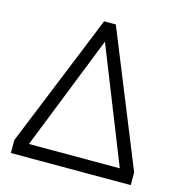

<svg xmlns="http://www.w3.org/2000/svg" viewBox="-104 -794 838 888"><g transform="rotate(15 314.5 -350.0)"><path d="M27 0H601V-61L342 -700H286L27 -62ZM97 -62 314 -610 532 -62Z"/></g></svg>

Font: Arthouse Owned
Style: Regular
Weight: 400
Designer: Jeremy Tribby
Foundry: Tribby Type
Version: Version 1.000;PS 001.000;hotconv 1.0.88;makeotf.lib2.5.64775